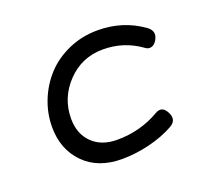

<svg xmlns="http://www.w3.org/2000/svg" viewBox="-88 -576 777 701"><g transform="rotate(-20 300.0 -225.5)"><path d="M75.2 -185.5Q75.2 -99.6 129.4 -44.4Q183.6 10.7 275.9 10.7Q329.1 10.7 383.8 -2.7Q438.5 -16.1 480 -39.6Q510.7 -56.6 494.1 -89.4Q477.5 -122.1 449.2 -105.5Q373.5 -61.5 283.7 -61.5Q222.2 -61.5 186.5 -97.2Q150.9 -132.8 150.9 -190.9Q150.9 -271.5 207.3 -330.6Q263.7 -389.6 346.2 -389.6Q427.2 -389.6 492.2 -342.8Q502.9 -334 515.6 -336.9Q528.3 -339.8 537.6 -356Q555.2 -386.7 525.4 -407.7Q449.2 -461.9 351.6 -461.9Q291 -461.9 238.5 -438.7Q186 -415.5 150.6 -377.2Q115.2 -338.9 95.2 -289.1Q75.2 -239.3 75.2 -185.5Z"/></g></svg>

Font: Courier Prime Sans
Style: Regular
Weight: 300
Italic angle: -10°
Designer: Alan Dague-Greene
Foundry: Quote-Unquote Apps
Version: Version 3.23